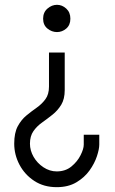

<svg xmlns="http://www.w3.org/2000/svg" viewBox="-20 -480 477 798"><path d="M249 -261.7V-105.5Q249 -68.4 234.4 -44.4Q219.7 -20.5 198.2 -3.4Q176.8 13.7 154.8 29.3Q132.8 44.9 118.7 65.4Q104.5 85.9 104.5 117.2Q104.5 145.5 119.6 171.9Q134.8 198.2 160.6 215.3Q186.5 232.4 215.8 232.4Q252 232.4 276.9 211.9Q301.8 191.4 314.9 165Q328.1 138.7 328.1 121.1V80.1H392.6V121.1Q392.6 139.6 382.8 169.4Q373 199.2 352.1 228.5Q331.1 257.8 297.4 277.8Q263.7 297.9 215.8 297.9Q162.1 297.9 122.6 272Q83 246.1 61 204.6Q39.1 163.1 39.1 117.2Q39.1 72.3 53.7 44.9Q68.4 17.6 89.8 0Q111.3 -17.6 132.8 -32.7Q154.3 -47.9 168.9 -67.9Q183.6 -87.9 183.6 -120.1V-261.7ZM216.8 -460Q238.3 -460 255.4 -444.3Q272.5 -428.7 272.5 -402.3Q272.5 -376 255.4 -361.3Q238.3 -346.7 216.8 -346.7Q195.3 -346.7 177.2 -361.3Q159.2 -376 159.2 -402.3Q159.2 -428.7 177.2 -444.3Q195.3 -460 216.8 -460Z"/></svg>

Font: Padauk Book
Style: Regular
Weight: 400
Designer: Debbi Hosken, Becca Hirsbrunner Spalinger
Foundry: SIL International
Version: Version 5.000